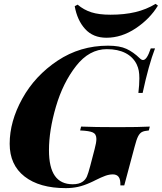

<svg xmlns="http://www.w3.org/2000/svg" viewBox="-20 -958 836 992"><path d="M408 -20Q422 -30 429 -46Q436 -62 446 -100L469 -188Q478 -221 478 -240Q478 -265 460 -273.5Q442 -282 394 -284L399 -304Q467 -301 589 -301Q700 -301 754 -304L749 -284Q725 -282 713.5 -276Q702 -270 693.5 -253.5Q685 -237 675 -198L622 0H602Q603 -31 593 -44Q583 -57 563 -57Q544 -57 523.5 -49.5Q503 -42 473 -27Q467 -24 461 -21Q455 -18 448 -15Q413 1 383 7.5Q353 14 320 14Q184 14 107 -46Q30 -106 30 -215Q30 -331 95.5 -449Q161 -567 277.5 -644.5Q394 -722 538 -722Q598 -722 633.5 -705.5Q669 -689 702 -657Q711 -648 719 -648Q729 -648 738.5 -662Q748 -676 759 -708H781Q748 -622 717 -478H695Q700 -521 700 -553Q700 -576 697 -592.5Q694 -609 686 -626Q667 -664 628 -684Q589 -704 532 -704Q441 -704 373 -617Q305 -530 269 -407Q233 -284 233 -182Q233 -93 263.5 -49.5Q294 -6 356 -6Q389 -6 408 -20ZM784 -938 796 -929Q754 -860 681 -811.5Q608 -763 530 -763Q461 -763 420 -808Q379 -853 366 -926L381 -934Q413 -907 452 -894.5Q491 -882 551 -882Q623 -882 679.5 -895.5Q736 -909 784 -938Z"/></svg>

Font: Playfair Display SC Black
Style: Italic
Weight: 900
Italic angle: -14°
Designer: Claus Eggers Sørensen
Foundry: Claus Eggers Sørensen
Version: Version 1.200; ttfautohint (v1.6)